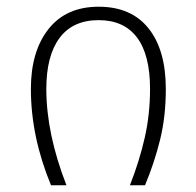

<svg xmlns="http://www.w3.org/2000/svg" viewBox="-20 -552 585 572"><path d="M274 -532Q371 -532 422.5 -467.5Q474 -403 474 -287Q474 -205 457 -136Q440 -67 412 0H367Q395 -71 411 -141Q427 -211 427 -287Q427 -389 388 -440.5Q349 -492 274 -492Q197 -492 157.5 -439Q118 -386 118 -287Q118 -154 178 0H132Q72 -145 72 -287Q72 -399 124.5 -465.5Q177 -532 274 -532Z"/></svg>

Font: FiraGO ExtraLight
Style: Regular
Weight: 200
Designer: bBox Type
Foundry: bBox Type GmbH
Version: Version 1.001